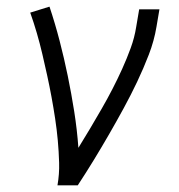

<svg xmlns="http://www.w3.org/2000/svg" viewBox="-20 -558 540 578"><path d="M153 0Q159 -34 158 -68Q157 -102 154 -135Q151 -168 146 -201Q141 -234 135 -266.5Q129 -299 122 -331Q115 -363 107.5 -395Q100 -427 91 -458Q82 -489 71 -520L129 -538Q146 -487 159.5 -435Q173 -383 184 -329.5Q195 -276 203.5 -222Q212 -168 216 -113Q234 -142 251.5 -171.5Q269 -201 286 -230.5Q303 -260 318.5 -290Q334 -320 348 -351Q362 -382 373.5 -413.5Q385 -445 390 -477L399 -530H460L451 -477Q444 -435 428 -393.5Q412 -352 393 -312Q374 -272 352.5 -232.5Q331 -193 308.5 -154Q286 -115 262.5 -76.5Q239 -38 214 0Z"/></svg>

Font: Iosevka Slab Light Oblique
Style: Regular
Weight: 300
Italic angle: -9°
Monospace: yes
Designer: Belleve Invis
Foundry: Belleve Invis
Version: Version 11.1.1; ttfautohint (v1.8.3)